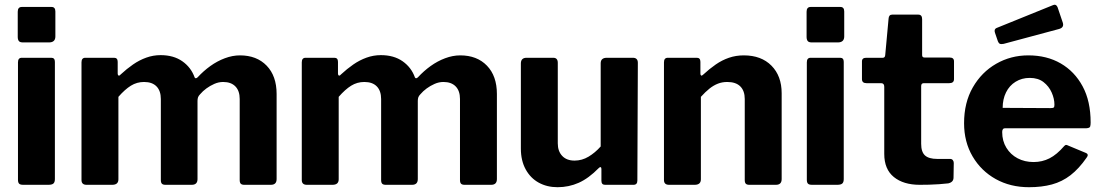

<svg xmlns="http://www.w3.org/2000/svg" viewBox="-20 -771 4597 801"><path d="M209 -24Q209 -11 203 -5.5Q197 0 182 0H77Q64 0 59.5 -5Q55 -10 55 -21V-511Q55 -530 71 -530H194Q209 -530 209 -513ZM211 -619Q211 -594 184 -594H76Q63 -594 58.5 -600Q54 -606 54 -617V-722Q54 -742 71 -742H195Q211 -742 211 -723Z M341 0Q320 0 320 -20V-511Q320 -530 336 -530H456Q471 -530 471 -513V-464Q471 -458 474.5 -456Q478 -454 483 -460Q509 -484 535 -502Q561 -520 590 -530.5Q619 -541 650 -541Q704 -541 740.5 -515.5Q777 -490 792 -448Q794 -444 797.5 -444.5Q801 -445 805 -449Q829 -475 857.5 -495.5Q886 -516 918 -528Q950 -540 981 -540Q1051 -540 1092.5 -497Q1134 -454 1134 -379V-24Q1134 0 1110 0H999Q989 0 984.5 -4.5Q980 -9 980 -20V-358Q980 -392 962 -410.5Q944 -429 911 -429Q892 -429 874 -421Q856 -413 841 -402Q826 -391 815 -378Q808 -371 806 -364.5Q804 -358 804 -350V-24Q804 0 780 0H670Q660 0 655.5 -4.5Q651 -9 651 -20V-358Q651 -392 633 -410.5Q615 -429 581 -429Q551 -429 526 -413.5Q501 -398 474 -367V-23Q474 0 448 0H341Z M1260 0Q1239 0 1239 -20V-511Q1239 -530 1255 -530H1375Q1390 -530 1390 -513V-464Q1390 -458 1393.5 -456Q1397 -454 1402 -460Q1428 -484 1454 -502Q1480 -520 1509 -530.5Q1538 -541 1569 -541Q1623 -541 1659.5 -515.5Q1696 -490 1711 -448Q1713 -444 1716.5 -444.5Q1720 -445 1724 -449Q1748 -475 1776.5 -495.5Q1805 -516 1837 -528Q1869 -540 1900 -540Q1970 -540 2011.5 -497Q2053 -454 2053 -379V-24Q2053 0 2029 0H1918Q1908 0 1903.5 -4.5Q1899 -9 1899 -20V-358Q1899 -392 1881 -410.5Q1863 -429 1830 -429Q1811 -429 1793 -421Q1775 -413 1760 -402Q1745 -391 1734 -378Q1727 -371 1725 -364.5Q1723 -358 1723 -350V-24Q1723 0 1699 0H1589Q1579 0 1574.5 -4.5Q1570 -9 1570 -20V-358Q1570 -392 1552 -410.5Q1534 -429 1500 -429Q1470 -429 1445 -413.5Q1420 -398 1393 -367V-23Q1393 0 1367 0H1260Z M2377 -101Q2408 -101 2435.5 -117.5Q2463 -134 2486 -160V-507Q2486 -530 2512 -530H2620Q2641 -530 2641 -509L2639 -18Q2639 0 2623 0H2504Q2489 0 2489 -17V-66Q2489 -72 2486 -73.5Q2483 -75 2478 -70Q2436 -27 2394.5 -8.5Q2353 10 2306 10Q2262 10 2227.5 -9Q2193 -28 2173 -64.5Q2153 -101 2153 -151V-506Q2153 -530 2177 -530H2288Q2307 -530 2307 -509V-173Q2307 -140 2325.5 -120.5Q2344 -101 2377 -101Z M2771 0Q2750 0 2750 -20V-511Q2750 -530 2766 -530H2887Q2902 -530 2902 -513V-464Q2902 -458 2905 -456Q2908 -454 2914 -460Q2940 -484 2966 -502Q2992 -520 3021 -530Q3050 -540 3083 -540Q3156 -540 3198.5 -497Q3241 -454 3241 -382V-24Q3241 0 3217 0H3106Q3096 0 3091.5 -4.5Q3087 -9 3087 -20V-358Q3087 -392 3068.5 -410.5Q3050 -429 3014 -429Q2993 -429 2975 -422Q2957 -415 2940 -401.5Q2923 -388 2904 -367V-23Q2904 0 2878 0H2771Z M3500 -24Q3500 -11 3494 -5.5Q3488 0 3473 0H3368Q3355 0 3350.5 -5Q3346 -10 3346 -21V-511Q3346 -530 3362 -530H3485Q3500 -530 3500 -513ZM3502 -619Q3502 -594 3475 -594H3367Q3354 -594 3349.5 -600Q3345 -606 3345 -617V-722Q3345 -742 3362 -742H3486Q3502 -742 3502 -723Z M3834 -424Q3823 -424 3823 -412V-171Q3823 -137 3839 -122.5Q3855 -108 3890 -108H3944Q3951 -108 3955 -103Q3959 -98 3959 -91L3958 -30Q3958 -11 3936 -6Q3918 -4 3897.5 -2.5Q3877 -1 3856.5 -0.5Q3836 0 3817 0Q3749 0 3709 -32.5Q3669 -65 3669 -129V-409Q3669 -424 3656 -424H3595Q3576 -424 3576 -441V-515Q3576 -530 3594 -530H3663Q3672 -530 3673 -541L3687 -693Q3688 -710 3702 -710H3811Q3827 -710 3827 -691V-541Q3827 -531 3837 -531H3942Q3960 -531 3960 -515V-441Q3960 -424 3940 -424Z M4161 -220Q4161 -183 4178.5 -154.5Q4196 -126 4225.5 -110.5Q4255 -95 4292 -95Q4328 -95 4358.5 -110.5Q4389 -126 4420 -162Q4424 -166 4427 -166.5Q4430 -167 4438 -163L4510 -133Q4524 -127 4513 -113Q4481 -67 4446 -40Q4411 -13 4368.5 -1.5Q4326 10 4273 10Q4195 10 4134 -24Q4073 -58 4037.5 -118.5Q4002 -179 4002 -257Q4002 -343 4038.5 -406.5Q4075 -470 4136 -505Q4197 -540 4270 -540Q4347 -540 4405 -506.5Q4463 -473 4496.5 -411Q4530 -349 4530 -260Q4530 -249 4528 -243Q4526 -237 4513 -236H4173Q4167 -236 4164 -232Q4161 -228 4161 -220ZM4362 -320Q4373 -320 4376 -322.5Q4379 -325 4379 -334Q4379 -359 4367.5 -385Q4356 -411 4333.5 -428.5Q4311 -446 4276 -446Q4243 -446 4217 -430Q4191 -414 4177 -385.5Q4163 -357 4163 -321ZM4392 -741 4414 -676Q4420 -656 4398 -650L4167 -588Q4156 -586 4151 -588.5Q4146 -591 4143 -599L4131 -634Q4126 -649 4137 -654L4374 -750Q4386 -755 4392 -741Z"/></svg>

Font: Libre Franklin
Style: Bold
Weight: 700
Designer: Pablo Impallari, Rodrigo Fuenzalida, Nhung Nguyen
Foundry: Impallari Type
Version: Version 3.000